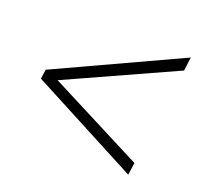

<svg xmlns="http://www.w3.org/2000/svg" viewBox="-89 -622 737 682"><g transform="rotate(20 280.0 -281.5)"><path d="M54 -298 523.5 -515 517 -463.5 106.5 -277.5 463.5 -94.5 457 -48 49 -262.5Z"/></g></svg>

Font: Merriweather 144pt
Style: Italic
Weight: 400
Italic angle: -7.8°
Version: Version 2.101